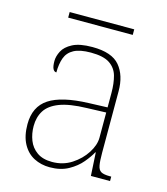

<svg xmlns="http://www.w3.org/2000/svg" viewBox="-103 -743 723 833"><g transform="rotate(15 258.5 -326.5)"><path d="M197 10Q158 10 126 -6.5Q94 -23 75 -58Q56 -93 56 -146Q56 -225 112.5 -262Q169 -299 290 -303L373 -306V-371Q373 -414 364 -446.5Q355 -479 327 -498Q299 -517 242 -517Q193 -517 166 -502.5Q139 -488 129 -460.5Q119 -433 119 -395Q109 -395 103.5 -406Q98 -417 98 -441Q98 -462 110 -485.5Q122 -509 153.5 -525.5Q185 -542 242 -542Q330 -542 365.5 -499.5Q401 -457 401 -386V-110Q401 -73 404.5 -53.5Q408 -34 420 -27Q432 -20 459 -20H466V0H380L374 -104H372Q361 -83 338.5 -56Q316 -29 281 -9.5Q246 10 197 10ZM201 -15Q250 -15 288.5 -40Q327 -65 350 -101Q373 -137 373 -170V-283L287 -280Q209 -278 165 -261Q121 -244 102.5 -214.5Q84 -185 84 -145Q84 -111 95.5 -81.5Q107 -52 133 -33.5Q159 -15 201 -15ZM107 -638V-663H397V-638Z"/></g></svg>

Font: Noto Serif Kannada Thin
Style: Regular
Weight: 250
Version: Version 2.003